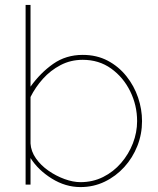

<svg xmlns="http://www.w3.org/2000/svg" viewBox="-20 -750 643 780"><path d="M307 10Q246 10 190.5 -24.5Q135 -59 104 -108V0H84V-730H104V-398Q144 -454 196 -490.5Q248 -527 316 -527Q373 -527 417.5 -503.5Q462 -480 493.5 -440.5Q525 -401 541 -353.5Q557 -306 557 -258Q557 -205 538 -157Q519 -109 485 -71.5Q451 -34 405.5 -12Q360 10 307 10ZM307 -10Q357 -10 399 -31Q441 -52 472 -88Q503 -124 520 -168Q537 -212 537 -258Q537 -322 509 -379Q481 -436 431.5 -471.5Q382 -507 316 -507Q267 -507 226 -485.5Q185 -464 154.5 -430Q124 -396 104 -356V-167Q106 -135 126 -106.5Q146 -78 177 -56.5Q208 -35 242.5 -22.5Q277 -10 307 -10Z"/></svg>

Font: Raleway Thin
Style: Regular
Weight: 100
Designer: Matt McInerney, Pablo Impallari, Rodrigo Fuenzalida
Foundry: Matt McInerney, Pablo Impallari, Rodrigo Fuenzalida
Version: Version 4.026